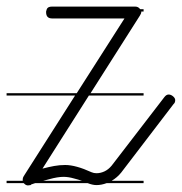

<svg xmlns="http://www.w3.org/2000/svg" viewBox="-20 -570 552 583"><path d="M416 -14H304Q288 -8 273 -8Q261 -8 246 -14H87L75 -10L73 -8Q67 -7 65 -7Q59 -7 54 -12L52 -14H0V-21H49Q49 -23 49 -26Q49 -30 52 -35L208 -280H0V-287H213L358 -514H138Q120 -514 120 -533V-535L122 -542Q125 -550 138 -550H390Q399 -550 404 -544Q405 -543 406 -542H416V-535H409V-534Q409 -529 405 -523L255 -287H416V-280H250L109 -58Q128 -63 144.5 -66Q161 -69 178 -69Q210 -69 258 -47Q265 -44 273 -44Q285 -44 297 -49.5Q309 -55 319 -67L479 -275Q485 -283 492 -283Q499 -283 505.5 -277.5Q512 -272 512 -266Q512 -258 507 -254L348 -46Q336 -31 319 -21H416ZM205 -28Q188 -33 173 -33Q155 -33 130 -26Q121 -24 111 -21H229Q217 -25 205 -28Z"/></svg>

Font: Gruenewald VA 3. Klasse
Style: Regular
Weight: 400
Designer: Peter Wiegel
Foundry: Peter Wiegel, nach dem Schriftentwurf von Dr. H. Gr¸newald
Version: Version 0.007